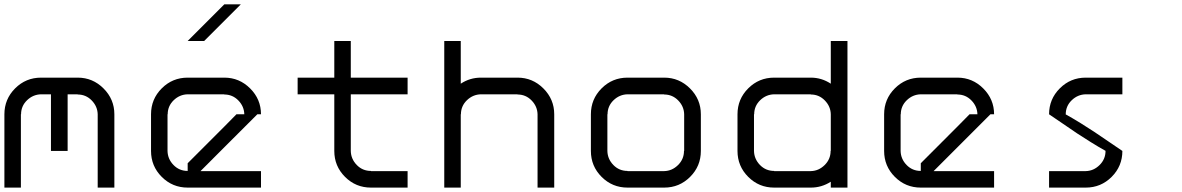

<svg xmlns="http://www.w3.org/2000/svg" viewBox="-20 -853 5373 873"><path d="M424.2 0V-333.3Q423.3 -369.2 397.1 -396.2Q370.8 -423.3 333.3 -423.3V-424.2H287.5V-166.7H211.7V-424.2H166.7Q130 -423.3 102.9 -397.1Q75.8 -370.8 75.8 -333.3H75V0H0V-333.3Q0 -402.5 48.8 -451.2Q97.5 -500 166.7 -500H333.3Q401.7 -500 450.8 -450.8Q500 -401.7 500 -333.3V0Z M891.7 -75H1166.7V0H833.3Q764.2 0 715.4 -48.8Q666.7 -97.5 666.7 -166.7V-333.3Q666.7 -402.5 715.4 -451.2Q764.2 -500 833.3 -500H1000Q1068.3 -500 1117.5 -450.8Q1166.7 -401.7 1166.7 -333.3H1150L983.3 -166.7ZM833.3 -75.8V-110.8Q863.3 -140.8 1000 -277.5L1055 -333.3H1090.8Q1090 -369.2 1063.8 -396.2Q1037.5 -423.3 1000 -423.3V-424.2H833.3Q796.7 -423.3 769.6 -397.1Q742.5 -370.8 742.5 -333.3H741.7V-166.7Q742.5 -130 768.8 -102.9Q795 -75.8 833.3 -75.8ZM1075 -833.3Q1007.5 -765 908.3 -666.7H833.3L1000 -833.3Z M1666.7 0Q1597.5 0 1548.8 -48.8Q1500 -97.5 1500 -166.7V-424.2H1333.3V-500H1500V-666.7H1575V-500H1833.3V-424.2H1575V-166.7Q1575.8 -130 1602.1 -102.9Q1628.3 -75.8 1666.7 -75.8V-75H1833.3V0Z M2075 -666.7V-472.5Q2116.7 -500 2166.7 -500H2333.3Q2401.7 -500 2450.8 -450.8Q2500 -401.7 2500 -333.3V0H2424.2V-333.3Q2423.3 -369.2 2397.1 -396.2Q2370.8 -423.3 2333.3 -423.3V-424.2H2166.7Q2130 -423.3 2102.9 -397.1Q2075.8 -370.8 2075.8 -333.3H2075V0H2000V-666.7Z M3000 -75Q3035.8 -75.8 3062.9 -102.5Q3090 -129.2 3090 -166.7H3090.8V-333.3Q3090 -369.2 3063.8 -396.2Q3037.5 -423.3 3000 -423.3V-424.2H2833.3Q2796.7 -423.3 2769.6 -397.1Q2742.5 -370.8 2742.5 -333.3H2741.7V-166.7Q2742.5 -130 2768.8 -102.9Q2795 -75.8 2833.3 -75.8V-75ZM3000 0H2833.3Q2764.2 0 2715.4 -48.8Q2666.7 -97.5 2666.7 -166.7V-333.3Q2666.7 -402.5 2715.4 -451.2Q2764.2 -500 2833.3 -500H3000Q3068.3 -500 3117.5 -450.8Q3166.7 -401.7 3166.7 -333.3V-166.7Q3166.7 -97.5 3117.9 -48.8Q3069.2 0 3000 0Z M3666.7 -75Q3702.5 -75.8 3729.6 -102.5Q3756.7 -129.2 3756.7 -166.7H3757.5V-333.3Q3756.7 -369.2 3730.4 -396.2Q3704.2 -423.3 3666.7 -423.3V-424.2H3500Q3463.3 -423.3 3436.2 -397.1Q3409.2 -370.8 3409.2 -333.3H3408.3V-166.7Q3409.2 -130 3435.4 -102.9Q3461.7 -75.8 3500 -75.8V-75ZM3666.7 0H3500Q3430.8 0 3382.1 -48.8Q3333.3 -97.5 3333.3 -166.7V-333.3Q3333.3 -402.5 3382.1 -451.2Q3430.8 -500 3500 -500H3666.7Q3715.8 -500 3757.5 -472.5V-666.7H3833.3V0H3757.5V-26.7Q3715.8 0 3666.7 0Z M4225 -75H4500V0H4166.7Q4097.5 0 4048.8 -48.8Q4000 -97.5 4000 -166.7V-333.3Q4000 -402.5 4048.8 -451.2Q4097.5 -500 4166.7 -500H4333.3Q4401.7 -500 4450.8 -450.8Q4500 -401.7 4500 -333.3H4483.3L4316.7 -166.7ZM4166.7 -75.8V-110.8Q4196.7 -140.8 4333.3 -277.5L4388.3 -333.3H4424.2Q4423.3 -369.2 4397.1 -396.2Q4370.8 -423.3 4333.3 -423.3V-424.2H4166.7Q4130 -423.3 4102.9 -397.1Q4075.8 -370.8 4075.8 -333.3H4075V-166.7Q4075.8 -130 4102.1 -102.9Q4128.3 -75.8 4166.7 -75.8Z M4916.7 -75Q4952.5 -75.8 4979.6 -102.5Q5006.7 -129.2 5006.7 -166.7H5007.5Q4975.8 -184.2 4939.2 -207.1Q4902.5 -230 4877.9 -246.2Q4853.3 -262.5 4811.2 -291.7Q4769.2 -320.8 4750 -333.3Q4750 -402.5 4798.8 -451.2Q4847.5 -500 4916.7 -500H5083.3V-424.2H4916.7Q4880 -423.3 4852.9 -397.1Q4825.8 -370.8 4825.8 -333.3H4825Q4856.7 -315.8 4893.8 -292.9Q4930.8 -270 4955 -253.8Q4979.2 -237.5 5022.1 -208.3Q5065 -179.2 5083.3 -166.7Q5083.3 -97.5 5034.6 -48.8Q4985.8 0 4916.7 0H4750V-75Z"/></svg>

Font: 0xA000-Squareish-Mono
Style: Squareish-Mono
Weight: 400
Version: Version 0.1